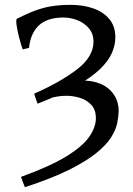

<svg xmlns="http://www.w3.org/2000/svg" viewBox="-20 -650 550 794"><path d="M457 -495.6Q457 -463.9 442.9 -431.2Q428.7 -398.4 393.6 -364.3Q358.4 -330.1 295.4 -294.4Q232.4 -258.8 135.3 -221.2Q133.3 -227.1 128.7 -239.7Q124 -252.4 121.6 -262.7Q231 -311 298.8 -363.3Q366.7 -415.5 366.7 -478Q366.7 -509.8 348.1 -532.2Q329.6 -554.7 300.3 -566.4Q271 -578.1 237.8 -577.6Q172.9 -576.2 139.4 -543.7Q106 -511.2 100.1 -452.1L73.7 -445.8Q65.9 -467.8 58.6 -496.6Q51.3 -525.4 48.3 -547.9Q45.4 -570.3 50.3 -572.8Q92.8 -594.2 126.7 -606.7Q160.6 -619.1 194.8 -624.5Q229 -629.9 272.9 -629.9Q324.2 -629.9 366 -615.2Q407.7 -600.6 432.4 -570.8Q457 -541 457 -495.6ZM470.7 -190.4Q470.2 -168 464.6 -140.4Q459 -112.8 439.2 -81.5Q419.4 -50.3 377.4 -16.4Q335.4 17.6 264.2 53Q192.9 88.4 83 124Q78.1 112.3 74 101.6Q69.8 90.8 66.9 81.5Q187 38.1 254.4 -3.4Q321.8 -44.9 349.1 -84.5Q376.5 -124 376.5 -161.1Q376.5 -196.3 357.4 -216.6Q338.4 -236.8 310.3 -245.4Q282.2 -253.9 255.4 -253.9Q228 -253.9 201.2 -247.6Q212.9 -264.6 230 -280Q247.1 -295.4 255.4 -306.2Q319.8 -323.2 368.2 -312Q416.5 -300.8 443.6 -268.6Q470.7 -236.3 470.7 -190.4Z"/></svg>

Font: Gentium Book Plus
Style: Regular
Weight: 400
Designer: Victor Gaultney, Annie Olsen, Iska Routamaa, Becca Hirsbrunner
Foundry: SIL International
Version: Version 6.101